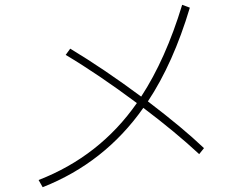

<svg xmlns="http://www.w3.org/2000/svg" viewBox="-20 -792 1040 801"><path d="M811 -149Q712 -241 578 -342Q417 -113 158 -11L141 -41Q396 -140 551 -362Q390 -482 254 -563L273 -589Q414 -504 569 -389Q671 -545 740 -772L772 -760Q703 -529 597 -369Q743 -258 831 -174Z"/></svg>

Font: IBM Plex Sans JP ExtraLight
Style: Regular
Weight: 200
Designer: Mike Abbink; Paul van der Laan; Pieter van Rosmalen; Wujin Sim; Yejin Wi; Jinhee Kim; Boomi Park; Yona Kim; Kichan Ma
Foundry: Sandoll Inc.
Version: Version 1.001